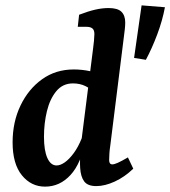

<svg xmlns="http://www.w3.org/2000/svg" viewBox="-20 -687 635 716"><path d="M339 7Q307 7 294 -10.5Q281 -28 279 -60Q278 -73 278.5 -93.5Q279 -114 280 -133L327 -505Q329 -518 330.5 -535Q332 -552 332 -560Q332 -575 324.5 -581Q317 -587 303 -587H270L275 -632Q309 -645 335 -651Q361 -657 385 -657Q419 -657 433 -643Q447 -629 447 -603Q447 -593 445.5 -578.5Q444 -564 442 -550L391 -142Q389 -130 388 -115Q387 -100 387 -90Q387 -74 399 -74Q406 -74 419.5 -80Q433 -86 457 -100L477 -58Q445 -27 408 -10Q371 7 339 7ZM148 9Q96 9 61.5 -33.5Q27 -76 27 -156Q27 -232 56.5 -293.5Q86 -355 137 -391.5Q188 -428 255 -428Q286 -428 316 -421.5Q346 -415 369 -406L338 -337Q319 -356 298.5 -366Q278 -376 252 -376Q214 -376 190 -347Q166 -318 155 -272.5Q144 -227 144 -177Q144 -126 156.5 -98Q169 -70 191 -70Q205 -70 221.5 -81.5Q238 -93 255 -116Q272 -139 285 -172L299 -165Q283 -78 243 -34.5Q203 9 148 9ZM480 -471 508 -667 595 -660Q586 -611 566.5 -559Q547 -507 524 -464Z"/></svg>

Font: Rasa SemiBold
Style: Italic
Weight: 600
Italic angle: -7.10001°
Designer: Anna Giedrys (Yrsa+Rasa design), David Brezina (Yrsa art-direction, Rasa art-direction, design)
Foundry: Rosetta Type Foundry
Version: Version 2.004